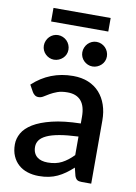

<svg xmlns="http://www.w3.org/2000/svg" viewBox="-93 -900 688 969"><g transform="rotate(10 251.0 -416.0)"><path d="M394.5 0H442.5V-324C442.5 -353 438.4 -379.4 430.2 -403.2C422.1 -427.1 410.2 -447.7 394.8 -465C379.2 -482.3 360.1 -495.8 337.2 -505.3C314.4 -514.8 288.3 -519.5 259 -519.5C179.3 -519.5 110.7 -492.7 53 -439L72.5 -404C75.8 -398.3 80.1 -393.6 85.2 -389.8C90.4 -385.9 96.7 -384 104 -384C113 -384 121.5 -386.6 129.5 -391.8C137.5 -396.9 146.7 -402.5 157 -408.5C167.3 -414.5 179.5 -420.1 193.5 -425.3C207.5 -430.4 224.8 -433 245.5 -433C275.8 -433 298.8 -424 314.5 -406C330.2 -388 338 -360.7 338 -324V-290C280 -288.7 231.2 -283.2 191.8 -273.5C152.2 -263.8 120.4 -251.6 96.2 -236.8C72.1 -221.9 54.8 -205.2 44.2 -186.5C33.8 -167.8 28.5 -148.7 28.5 -129C28.5 -106 32.2 -86 39.8 -69C47.2 -52 57.5 -37.8 70.5 -26.3C83.5 -14.8 98.9 -6.2 116.8 -0.5C134.6 5.2 153.8 8 174.5 8C193.2 8 210.2 6.4 225.8 3.2C241.2 0.1 255.8 -4.7 269.2 -11C282.8 -17.3 295.8 -25 308.5 -34C321.2 -43 334 -53.5 347 -65.5L357.5 -24C361.2 -14.3 365.7 -7.9 371 -4.8C376.3 -1.6 384.2 0 394.5 0ZM207 -67C196 -67 185.9 -68.3 176.8 -70.8C167.6 -73.3 159.6 -77.3 152.8 -82.8C145.9 -88.3 140.6 -95.3 136.8 -103.8C132.9 -112.3 131 -122.5 131 -134.5C131 -146.8 134.6 -158.1 141.8 -168.3C148.9 -178.4 160.7 -187.3 177 -195C193.3 -202.7 214.7 -208.8 241 -213.5C267.3 -218.2 299.7 -221.3 338 -223V-128C319 -108.3 299.4 -93.2 279.3 -82.8C259.1 -72.2 235 -67 207 -67ZM212 -645.5C212 -654.2 210.3 -662.4 207 -670.2C203.7 -678.1 199.1 -684.9 193.3 -690.8C187.4 -696.6 180.6 -701.2 172.8 -704.5C164.9 -707.8 156.7 -709.5 148 -709.5C139.7 -709.5 131.8 -707.8 124.2 -704.5C116.8 -701.2 110.2 -696.6 104.5 -690.8C98.8 -684.9 94.3 -678.1 91 -670.2C87.7 -662.4 86 -654.2 86 -645.5C86 -636.8 87.7 -628.8 91 -621.2C94.3 -613.8 98.8 -607.2 104.5 -601.8C110.2 -596.2 116.8 -591.8 124.2 -588.5C131.8 -585.2 139.7 -583.5 148 -583.5C156.7 -583.5 164.9 -585.2 172.8 -588.5C180.6 -591.8 187.4 -596.2 193.3 -601.8C199.1 -607.2 203.7 -613.8 207 -621.2C210.3 -628.8 212 -636.8 212 -645.5ZM409 -645.5C409 -654.2 407.3 -662.4 404 -670.2C400.7 -678.1 396.1 -684.9 390.3 -690.8C384.4 -696.6 377.7 -701.2 370 -704.5C362.3 -707.8 354.2 -709.5 345.5 -709.5C336.8 -709.5 328.8 -707.8 321.3 -704.5C313.8 -701.2 307.2 -696.6 301.5 -690.8C295.8 -684.9 291.3 -678.1 288 -670.2C284.7 -662.4 283 -654.2 283 -645.5C283 -636.8 284.7 -628.8 288 -621.2C291.3 -613.8 295.8 -607.2 301.5 -601.8C307.2 -596.2 313.8 -591.8 321.3 -588.5C328.8 -585.2 336.8 -583.5 345.5 -583.5C354.2 -583.5 362.3 -585.2 370 -588.5C377.7 -591.8 384.4 -596.2 390.3 -601.8C396.1 -607.2 400.7 -613.8 404 -621.2C407.3 -628.8 409 -636.8 409 -645.5ZM101 -840.5V-771H394V-840.5Z"/></g></svg>

Font: Lato Semibold
Style: Regular
Weight: 600
Designer: Lukasz Dziedzic
Foundry: tyPoland Lukasz Dziedzic
Version: Version 2.006; 2014-01-15